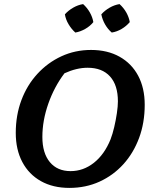

<svg xmlns="http://www.w3.org/2000/svg" viewBox="-20 -907 751 938"><path d="M319 11Q239 11 180 -22Q121 -55 89 -115.5Q57 -176 57 -258Q57 -344 84.5 -417.5Q112 -491 162.5 -546Q213 -601 280 -632Q347 -663 425 -663Q505 -663 564 -630Q623 -597 655 -537Q687 -477 687 -395Q687 -307 659.5 -233Q632 -159 582.5 -104.5Q533 -50 466 -19.5Q399 11 319 11ZM325 -71Q387 -71 438.5 -111.5Q490 -152 520 -226Q530 -252 538 -286Q546 -320 551 -354Q556 -388 556 -412Q556 -491 517.5 -533.5Q479 -576 408 -576Q354 -576 295 -549Q245 -483 216 -400.5Q187 -318 187 -238Q187 -159 223.5 -115Q260 -71 325 -71ZM386 -887Q406 -869 419 -846Q432 -823 436 -799Q420 -779 396 -765.5Q372 -752 348 -748Q329 -765 315 -788.5Q301 -812 297 -837Q314 -856 337.5 -869.5Q361 -883 386 -887ZM564 -887Q584 -869 597 -846Q610 -823 614 -799Q597 -779 574 -765.5Q551 -752 526 -748Q507 -764 493.5 -787.5Q480 -811 475 -837Q492 -856 515.5 -869.5Q539 -883 564 -887Z"/></svg>

Font: Piazzolla SC SemiBold
Style: Italic
Weight: 600
Italic angle: -11.3°
Designer: Juan Pablo del Peral
Foundry: Huerta Tipografica
Version: Version 1.330